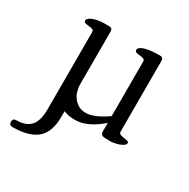

<svg xmlns="http://www.w3.org/2000/svg" viewBox="-154 -628 939 955"><g transform="rotate(30 315.5 -150.5)"><path d="M576 -30Q576 -22 567 -15.5Q558 -9 545 -4.5Q532 0 519 2.5Q506 5 498 5L464 4Q440 4 440 -20V-68Q362 1 290 1Q253 1 225 -11V21Q225 109 179.5 148Q134 187 40 187Q20 187 20 167Q20 148 40 148Q94 148 120.5 119Q147 90 147 21V-420Q147 -431 138 -434Q129 -437 117.5 -438Q106 -439 97 -441.5Q88 -444 88 -454Q88 -461 96.5 -467.5Q105 -474 118 -478.5Q131 -483 146.5 -485.5Q162 -488 176 -488H205Q225 -488 225 -469V-166Q225 -146 231 -126Q237 -106 249 -90.5Q261 -75 278.5 -65.5Q296 -56 319 -56Q368 -56 440 -107V-420Q440 -431 431 -434Q422 -437 410.5 -438Q399 -439 390 -441.5Q381 -444 381 -454Q381 -468 409.5 -478Q438 -488 498 -488Q517 -488 517 -469V-63Q517 -52 526 -48.5Q535 -45 546.5 -43.5Q558 -42 567 -40Q576 -38 576 -30Z"/></g></svg>

Font: Jura
Style: Regular
Weight: 400
Designer: Ed Merritt
Foundry: Ten by Twenty
Version: Version 1.007